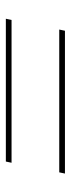

<svg xmlns="http://www.w3.org/2000/svg" viewBox="182 -626 237 640"><g transform="rotate(-90 300.0 -305.5)"><path d="M554 -385H78L82 -404H558ZM518 -207H42L46 -226H522Z"/></g></svg>

Font: IBM Plex Sans Thin
Style: Italic
Weight: 100
Italic angle: -11.31°
Designer: Mike Abbink, Paul van der Laan, Pieter van Rosmalen
Foundry: Bold Monday
Version: Version 3.0